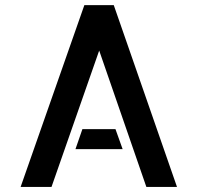

<svg xmlns="http://www.w3.org/2000/svg" viewBox="-20 -739 781 759"><path d="M679.7 0H558.6L372.1 -539.1L183.6 0H61.5L313.5 -718.8H429.7ZM436.5 -228.5 464.8 -149.4H278.3L305.7 -228.5Z"/></svg>

Font: Allerta Stencil
Style: Regular
Weight: 400
Designer: Matt McInerney
Foundry: Matt McInerney
Version: Version 1.02